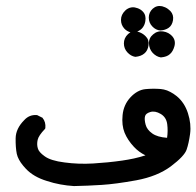

<svg xmlns="http://www.w3.org/2000/svg" viewBox="-20 -462 662 647"><path d="M229 165Q206.1 163.6 183.3 159.4Q160.6 155.3 138.2 147.9Q93.3 134.3 67.4 106.9Q62.5 101.6 58.1 96.4Q53.7 91.3 50.3 86.2Q46.9 81.1 44.2 76.2Q41.5 71.3 39.6 66.4Q37.6 61.5 36.6 56.6Q32.2 34.7 32.7 3.9Q33.2 -28.8 62 -57.6Q79.1 -76.2 104 -74.2H105L106 -73.7L121.6 -65.9L123 -65.4L123.5 -64.5Q134.8 -50.8 132.8 -30.8L132.3 -28.8L131.3 -27.3Q109.9 -4.9 106.9 9.3Q103.5 24.4 107.4 37.6Q110.4 50.3 130.4 64.5Q150.9 79.6 197.3 85.4Q244.1 91.8 293.9 88.9Q344.2 85.9 391.6 79.1Q401.4 77.6 411.4 75.9Q421.4 74.2 431.4 72Q441.4 69.8 451.2 67.1Q460.9 64.5 470.2 61.5Q448.2 50.8 431.6 33.2Q410.2 10.3 399.9 -14.6Q389.6 -40 393.1 -74.2Q396.5 -108.9 419.4 -133.8Q430.7 -146 443.4 -153.1Q456.1 -160.2 469.7 -161.6Q495.1 -164.1 521 -162.1Q526.4 -161.6 532 -160.4Q537.6 -159.2 543 -157.2Q548.3 -155.3 553.7 -152.3Q559.1 -149.4 564.5 -146Q569.8 -142.6 575.2 -138.2Q601.6 -116.7 613.3 -80.6Q625 -44.4 620.6 -11.2Q616.2 21 608.9 42Q601.6 64 555.7 98.6Q510.3 132.3 439.5 145.5Q369.6 158.2 322.8 161.1Q275.9 164.1 229.5 165ZM543 2.4Q546.4 -21 543.5 -43.5Q540.5 -66.9 521.5 -78.1Q502.4 -89.4 486.3 -84.5Q470.7 -79.6 468.8 -70.3Q467.3 -65.4 467.8 -58.1Q468.3 -50.8 470.7 -42Q475.1 -24.9 493.2 -12.2Q510.3 0 543 2.4ZM435.5 -270.5Q420.9 -272.9 409.2 -285.6Q397.5 -298.3 397.5 -315.9Q397.5 -324.7 400.9 -332.5Q404.3 -340.3 411.1 -346.7Q425.3 -359.9 443.4 -355.5Q460 -351.1 470.7 -339.8Q482.9 -328.1 480.5 -309.6Q478 -291 466.3 -281.7Q455.6 -272.5 437 -270.5H436.5ZM521.5 -268.6Q506.8 -271 494.6 -283.7Q488.8 -290 485.6 -297.9Q482.4 -305.7 481.9 -314.9Q481.4 -324.2 485.1 -332.3Q488.8 -340.3 496.1 -346.2Q510.7 -358.9 530.3 -356Q548.8 -353 560.5 -339.8Q572.8 -325.7 567.9 -306.6Q563 -288.6 552.7 -279.8Q547.4 -274.9 540 -272.2Q532.7 -269.5 522.9 -268.6H522.5ZM424.8 -351.6Q421.9 -352.1 419.2 -353Q416.5 -354 413.8 -355.2Q411.1 -356.4 408.4 -357.9Q405.8 -359.4 403.6 -361.3Q401.4 -363.3 398.9 -365.7Q393.6 -371.6 390.6 -378.9Q387.7 -386.2 387.7 -395Q387.7 -412.6 401.9 -426.3Q406.2 -430.7 411.4 -433.3Q416.5 -436 422.4 -437Q428.2 -438 434.1 -437Q439.5 -436 444.6 -434.1Q449.7 -432.1 454.1 -429.2Q458.5 -426.3 461.9 -422.4Q473.1 -410.2 469.7 -390.6Q468.8 -384.3 466.6 -379.2Q464.4 -374 461.4 -369.9Q458.5 -365.7 454.1 -362.3Q448.2 -357.9 441.4 -355.2Q434.6 -352.5 426.8 -351.6H425.8ZM520 -359.4Q512.7 -359.9 505.9 -363.3Q499 -366.7 493.2 -373Q481.4 -385.3 481.4 -402.8Q481.4 -420.4 494.6 -432.6Q508.3 -444.8 526.4 -440.9Q531.7 -439.5 536.6 -437.3Q541.5 -435.1 545.9 -431.9Q550.3 -428.7 554.2 -424.8Q565.9 -412.1 563 -394Q560.1 -376.5 548.3 -368.2Q537.1 -360.4 521 -359.4H520.5Z"/></svg>

Font: NaikaiFont
Style: SemiBold
Weight: 600
Version: Version 1.89